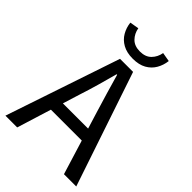

<svg xmlns="http://www.w3.org/2000/svg" viewBox="-246 -941 1039 1039"><g transform="rotate(45 273.0 -421.5)"><path d="M2 0 223 -656H323L544 0H450L338 -364Q321 -419 305 -473.5Q289 -528 273 -584H269Q254 -528 238.5 -473.5Q223 -419 205 -364L92 0ZM120 -197V-267H423V-197ZM271 -705Q225 -705 193.5 -722.5Q162 -740 145 -769.5Q128 -799 124 -834L176 -843Q182 -808 205.5 -784Q229 -760 271 -760Q313 -760 336.5 -784Q360 -808 366 -843L418 -834Q414 -799 397 -769.5Q380 -740 349 -722.5Q318 -705 271 -705Z"/></g></svg>

Font: Assistant ExtraLight Medium
Style: Regular
Weight: 500
Version: Version 3.000